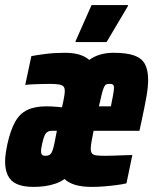

<svg xmlns="http://www.w3.org/2000/svg" viewBox="-28 -725 601 753"><path d="M104 8Q62 8 37.5 -3.5Q13 -15 2.5 -37.5Q-8 -60 -8 -91Q-8 -106 -5.5 -123.5Q-3 -141 1 -160Q13 -214 31 -246.5Q49 -279 78.5 -293.5Q108 -308 154 -308Q163 -308 174 -307.5Q185 -307 196 -306Q207 -305 215 -304L220 -326Q223 -340 224.5 -350.5Q226 -361 226 -368Q226 -381 220.5 -386.5Q215 -392 201.5 -394Q188 -396 165 -396Q150 -396 135 -395.5Q120 -395 104.5 -394.5Q89 -394 71 -392L95 -505Q116 -509 151 -513.5Q186 -518 226 -518Q259 -518 282.5 -511Q306 -504 322 -490Q341 -504 365 -511Q389 -518 417 -518Q470 -518 499.5 -507Q529 -496 541 -472.5Q553 -449 553 -412Q553 -383 546 -344Q539 -305 528 -254L519 -212H339Q334 -187 331 -170Q328 -153 328 -142Q328 -129 333 -123Q338 -117 350.5 -115.5Q363 -114 383 -114Q393 -114 413.5 -114.5Q434 -115 455.5 -116Q477 -117 491 -117L468 -6Q451 -2 428 1Q405 4 380 6Q355 8 332 8Q295 8 268.5 0.5Q242 -7 225 -23Q210 -12 190 -5Q170 2 148 5Q126 8 104 8ZM150 -114Q158 -114 164 -116.5Q170 -119 174 -126Q178 -133 181.5 -146Q185 -159 189 -181L195 -212H173Q165 -212 158 -207.5Q151 -203 146.5 -192.5Q142 -182 138 -164Q137 -157 135 -149Q133 -141 133 -131Q133 -123 136.5 -118.5Q140 -114 150 -114ZM360 -308H407L410 -324Q413 -339 415 -349.5Q417 -360 418 -367.5Q419 -375 419 -380Q419 -388 417 -391Q415 -394 411 -395Q407 -396 401 -396Q394 -396 389 -394Q384 -392 380 -383.5Q376 -375 371.5 -357.5Q367 -340 360 -308ZM268 -560 269 -565 331 -705H474L473 -700L390 -560Z"/></svg>

Font: Saira Condensed Black
Style: Italic
Weight: 900
Width: 3
Italic angle: -12°
Designer: Hector Gatti with collaboration of the Omnibus-Type team
Foundry: Omnibus-Type
Version: Version 1.101